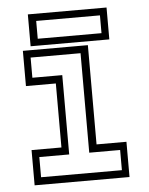

<svg xmlns="http://www.w3.org/2000/svg" viewBox="-51 -726 596 768"><g transform="rotate(-5 247.5 -342.0)"><path d="M57 0V-141.5H177V-398.5H57V-540H318V-141.5H438V0ZM85.5 -30H410V-111H286V-510.5H85.5V-429.5H205.5V-111H85.5ZM89.5 -555.5V-683.5H405.5V-555.5ZM120.5 -583H376.5V-654.5H120.5Z"/></g></svg>

Font: Tourney Light
Style: Regular
Weight: 300
Version: Version 1.015